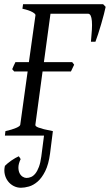

<svg xmlns="http://www.w3.org/2000/svg" viewBox="-23 -635 514 899"><path d="M0 141.6Q4.4 136.7 12.5 130.1Q20.5 123.5 29.8 116.9Q39.1 110.4 48.6 105Q58.1 99.6 64.9 96.7Q66.4 99.1 69.1 102.5Q71.8 106 73.7 109.9Q63.5 131.3 63.2 147.9Q63 164.6 68.6 175.8Q74.2 187 83.3 192.6Q92.3 198.2 101.1 198.2Q111.8 198.2 122.6 193.6Q133.3 189 142.6 177.5Q151.9 166 159.2 146.5Q166.5 127 170.4 97.7L183.1 0H0L2.4 -21Q33.2 -27.8 52 -35.9Q70.8 -43.9 71.8 -50.8L106.4 -300.3H43.5L34.2 -311Q37.6 -318.8 41.3 -327.6Q44.9 -336.4 49.3 -344.2H112.3L143.1 -564Q144 -569.8 128.4 -578.6Q112.8 -587.4 82 -594.2L85 -615.2H460L471.7 -603Q469.2 -590.3 463.6 -568.6Q458 -546.9 450.9 -522.7Q443.8 -498.5 436.5 -475.8Q429.2 -453.1 423.8 -439.5H402.8Q405.8 -470.7 407.2 -495.1Q408.7 -519.5 407.2 -536.4Q405.8 -553.2 401.4 -562Q397 -570.8 388.7 -570.8H213.4L182.6 -344.2H314.9L324.2 -332L309.1 -300.3H176.3L142.6 -50.8Q142.1 -47.4 145.3 -44.2Q148.4 -41 157.5 -37.6Q166.5 -34.2 182.6 -30Q198.7 -25.9 224.6 -21L211.4 83.5Q204.6 134.8 188.7 166.5Q172.9 198.2 153.1 215.3Q133.3 232.4 112.5 238.3Q91.8 244.1 75.2 244.1Q56.6 244.1 40.8 235.8Q24.9 227.5 14.2 213.4Q3.4 199.2 -0.7 180.7Q-4.9 162.1 0 141.6Z"/></svg>

Font: Gentium Plus CyrE
Style: Italic
Weight: 400
Italic angle: -8°
Designer: J. Victor Gaultney, Annie Olsen, Iska Routamaa, Becca Hirsbrunner
Foundry: SIL International
Version: Version 5.000